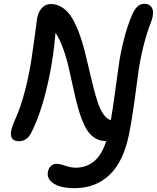

<svg xmlns="http://www.w3.org/2000/svg" viewBox="-20 -776 825 1010"><path d="M372.1 213.9Q299.3 213.9 262.2 189.2Q225.1 164.6 231.9 127.9Q236.3 107.9 248.3 96.9Q260.3 85.9 276.9 85.9Q294.9 85.9 323.7 95.9Q352.5 106 377.9 106Q495.6 106 539.1 -35.2L534.2 -34.2Q497.6 -34.2 469.5 -56.6Q441.4 -79.1 423.3 -118.2Q405.3 -157.2 391.6 -205.6Q377.9 -253.9 366 -309.8Q354 -365.7 342.3 -417.2Q330.6 -468.8 312.5 -519.5Q294.4 -570.3 272 -603Q262.2 -488.3 242.2 -387.2Q203.6 -193.4 145 -79.1Q122.6 -33.2 79.1 -33.2Q28.8 -33.2 39.1 -89.8Q42.5 -106.4 52.7 -131.1Q63 -155.8 74.2 -181.9Q85.4 -208 101.6 -262.7Q117.7 -317.4 131.8 -387.2Q145.5 -454.6 159.9 -564.9Q174.3 -675.3 175.8 -683.1Q182.1 -714.4 200.9 -734.6Q219.7 -754.9 247.1 -754.9Q281.2 -754.9 310.1 -735.1Q338.9 -715.3 358.9 -681.6Q378.9 -647.9 395.5 -604Q412.1 -560.1 424.6 -511Q437 -461.9 448.2 -412.6Q459.5 -363.3 471.2 -317.1Q482.9 -271 495.4 -234.6Q507.8 -198.2 525.1 -173.8Q542.5 -149.4 563 -144Q573.2 -202.1 585.4 -292.2Q597.7 -382.3 605.7 -439.7Q613.8 -497.1 632.1 -569.3Q650.4 -641.6 675.8 -700.2Q689.5 -730 704.3 -742.9Q719.2 -755.9 740.2 -755.9Q762.7 -755.9 774.4 -741.5Q786.1 -727.1 785.2 -707Q784.2 -687 776.9 -666Q750 -598.6 731.9 -522Q713.9 -445.3 706.3 -384.8Q698.7 -324.2 686 -233.9Q673.3 -143.6 659.2 -71.8Q629.9 74.2 556.2 144Q482.4 213.9 372.1 213.9Z"/></svg>

Font: Shantell Sans Bouncy
Style: Italic
Weight: 500
Italic angle: -11.31°
Designer: Stephen Nixon, Anya Danilova, Shantell Martin
Foundry: Arrow Type
Version: Version 1.006;[9816181b4]